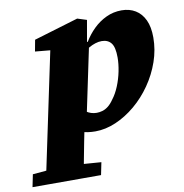

<svg xmlns="http://www.w3.org/2000/svg" viewBox="-161 -596 857 894"><g transform="rotate(-10 267.5 -148.5)"><path d="M-79 221 -67 162 48 152H121L257 162L245 221ZM-16 221 119 -420 181 -386 42 -399 52 -453 262 -516 306 -502 286 -388 295 -385 223 -42 212 -33Q203 12 194.5 54.5Q186 97 178.5 138Q171 179 163 221ZM255 16Q217 16 187.5 6Q158 -4 131 -22L177 -131Q202 -101 225 -84.5Q248 -68 276 -68Q289 -68 303 -72Q317 -76 330.5 -86.5Q344 -97 357 -116Q375 -139 388.5 -172Q402 -205 409 -240Q416 -275 416 -305Q416 -354 400.5 -373.5Q385 -393 356 -393Q341 -393 325.5 -388Q310 -383 296 -375Q282 -367 270 -358V-401H292Q311 -433 338 -459.5Q365 -486 399 -502Q433 -518 472 -518Q509 -518 537 -501Q565 -484 580.5 -451Q596 -418 596 -368Q596 -310 576.5 -254Q557 -198 523 -149Q489 -100 445 -63Q401 -26 352 -5Q303 16 255 16Z"/></g></svg>

Font: Source Serif 4 Black
Style: Italic
Weight: 900
Italic angle: -12°
Designer: Frank Grießhammer
Foundry: Adobe Systems Incorporated
Version: Version 4.004;hotconv 1.0.116;makeotfexe 2.5.65601